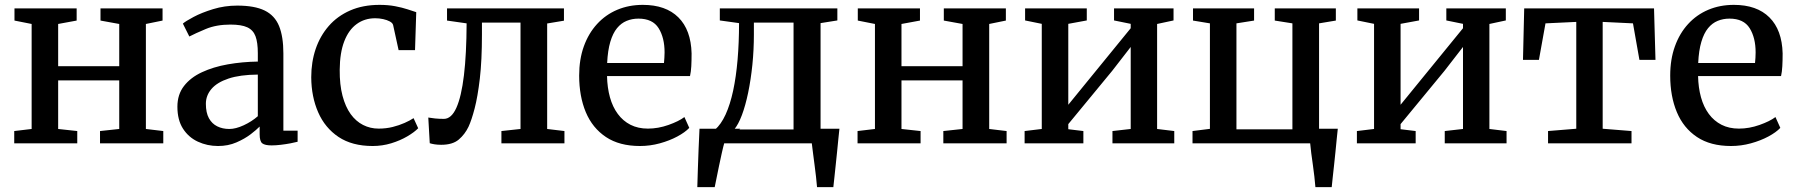

<svg xmlns="http://www.w3.org/2000/svg" viewBox="-20 -589 7377 789"><path d="M38.5 0V-50.5L110 -59V-490.5L39.5 -504.5V-554.5H295V-504.5L219 -490.5V-317H470V-490.5L393 -504.5V-554.5H648V-504.5L579.5 -490.5V-59L651 -50.5V0H391V-50.5L470 -59V-258.5H219V-59L297.5 -50.5V0Z M876 11Q831.5 11 793.2 -6.8Q755 -24.5 732 -60.2Q709 -96 709 -150.5Q709 -200.5 736 -235.5Q763 -270.5 809.8 -292.2Q856.5 -314 915.8 -324.5Q975 -335 1039.5 -336V-370.5Q1039.5 -414.5 1030 -440Q1020.5 -465.5 996.2 -476.8Q972 -488 927 -488Q869 -488 825.5 -469.8Q782 -451.5 758 -439L731.5 -492Q742 -501.5 775.2 -519.2Q808.5 -537 855.8 -551.5Q903 -566 955 -566Q1026 -566 1067.5 -545.8Q1109 -525.5 1126.8 -482Q1144.5 -438.5 1144.5 -369.5V-52H1203V-6.5Q1192 -3.5 1173.5 0Q1155 3.5 1134.2 6Q1113.5 8.5 1096 8.5Q1069 8.5 1058 0.2Q1047 -8 1047 -37.5V-69Q1034.5 -56 1010 -37.2Q985.5 -18.5 951.5 -3.8Q917.5 11 876 11ZM922.5 -59Q948.5 -59 981.5 -74.2Q1014.5 -89.5 1039.5 -111.5V-282.5Q966.5 -282 919.2 -266.2Q872 -250.5 849 -223.5Q826 -196.5 826 -162.5Q826 -126 838.5 -103.2Q851 -80.5 872.8 -69.8Q894.5 -59 922.5 -59Z M1511.5 11Q1427 11 1371.2 -26.2Q1315.5 -63.5 1287.5 -127.5Q1259.5 -191.5 1259 -271.5Q1259 -334 1277.2 -387.8Q1295.5 -441.5 1331 -482.2Q1366.5 -523 1419 -546Q1471.5 -569 1540 -569Q1575 -569 1603.8 -563.5Q1632.5 -558 1654.5 -550.8Q1676.5 -543.5 1690.5 -539L1685.5 -383H1618L1595.5 -486Q1593.5 -494.5 1582 -500.8Q1570.5 -507 1554.5 -510.5Q1538.5 -514 1522 -514Q1478.5 -514 1445.8 -490.2Q1413 -466.5 1394.8 -419.5Q1376.5 -372.5 1376 -302Q1375.5 -241 1387.5 -195.5Q1399.5 -150 1421 -120.2Q1442.5 -90.5 1472 -75.5Q1501.5 -60.5 1536 -60.5Q1566.5 -60.5 1593.5 -67.2Q1620.5 -74 1642.5 -83.8Q1664.5 -93.5 1679.5 -103.5L1698.5 -62Q1682.5 -45.5 1653.5 -28.5Q1624.5 -11.5 1587.8 -0.2Q1551 11 1511.5 11Z M1793 6Q1777.5 6 1765.5 4Q1753.5 2 1746 -0.5L1740 -106Q1750.5 -104 1767.8 -102.2Q1785 -100.5 1804 -100.5Q1835 -100.5 1855.5 -146.2Q1876 -192 1886.5 -279.5Q1897 -367 1897.5 -493L1817 -504.5V-554.5H2297.5V-504L2228.5 -492.5V-59L2299.5 -50.5V0H2040.5V-50.5L2119 -59V-496H1960.5V-447.5Q1960.5 -340.5 1951.8 -266Q1943 -191.5 1930.5 -143.5Q1918 -95.5 1905.5 -68.5Q1890.5 -37 1865.2 -15.5Q1840 6 1793 6Z M2610 11Q2525.5 11 2470 -26Q2414.5 -63 2387.2 -128.2Q2360 -193.5 2360 -278.5Q2360 -345 2379.2 -398.5Q2398.5 -452 2433.5 -490.2Q2468.5 -528.5 2516.5 -548.8Q2564.5 -569 2621.5 -569Q2716 -569 2767.8 -517.5Q2819.5 -466 2822 -369.5Q2822 -339.5 2820.8 -316.8Q2819.5 -294 2815.5 -276.5H2474.5Q2475.5 -229 2486.5 -189.2Q2497.5 -149.5 2518.8 -120.8Q2540 -92 2571 -76.2Q2602 -60.5 2642.5 -60.5Q2684.5 -60.5 2727 -75.5Q2769.5 -90.5 2792.5 -108L2812.5 -63.5Q2795 -45 2763.2 -28Q2731.5 -11 2691.5 0Q2651.5 11 2610 11ZM2475 -330H2708.5Q2709.5 -339 2710.2 -351.5Q2711 -364 2711 -373.5Q2711 -434 2686.5 -473.2Q2662 -512.5 2603.5 -512.5Q2577.5 -512.5 2555 -503.2Q2532.5 -494 2515.5 -473.2Q2498.5 -452.5 2488 -417.2Q2477.5 -382 2475 -330Z M2898 0V-56H2918Q2943 -77.5 2961.8 -118.5Q2980.5 -159.5 2992.8 -216.5Q3005 -273.5 3011 -343.8Q3017 -414 3017 -494L2938 -505V-554.5H3421V-505L3352 -494V0ZM2997 -57H3241V-496H3078V-447Q3078 -384 3071.8 -322.8Q3065.5 -261.5 3054.5 -208.5Q3043.5 -155.5 3028.8 -116.2Q3014 -77 2997 -57ZM2845.5 180Q2846.5 145.5 2847.8 105.5Q2849 65.5 2850.8 23Q2852.5 -19.5 2854.5 -60H3022L2957.5 -5.5Q2952.5 11.5 2946.5 38.2Q2940.5 65 2934.5 94Q2928.5 123 2923.8 146.5Q2919 170 2917 180ZM3337.5 180Q3336 160 3333.2 136.2Q3330.5 112.5 3327.2 87.8Q3324 63 3321 40.2Q3318 17.5 3316 0L3271.5 -60H3429.5Q3427.5 -41 3425 -16.8Q3422.5 7.5 3420 34Q3417.5 60.5 3414.5 86.8Q3411.5 113 3409.2 137Q3407 161 3404.5 180Z M3504 0V-50.5L3575.5 -59V-490.5L3505 -504.5V-554.5H3760.5V-504.5L3684.5 -490.5V-317H3935.5V-490.5L3858.5 -504.5V-554.5H4113.5V-504.5L4045 -490.5V-59L4116.5 -50.5V0H3856.5V-50.5L3935.5 -59V-258.5H3684.5V-59L3763 -50.5V0Z M4190.5 0V-50.5L4261 -59V-491L4192.5 -505V-554.5H4446V-505L4370 -491V-158.5L4440.5 -245L4626.5 -473V-491L4558 -505V-554.5H4802.5V-505L4735 -490.5V-59L4805.5 -50.5V0H4551.5V-50.5L4626.5 -59V-396L4550.5 -298L4370 -79V-58L4432 -50.5V0Z M5385.5 180Q5384 160 5381.2 136.2Q5378.5 112.5 5375 88Q5371.5 63.5 5368.5 40.8Q5365.5 18 5364 0H4880.5V-50.5L4952 -59.5V-493L4882.5 -504.5V-554.5H5133.5V-504.5L5061 -493V-57.5H5291V-493L5218.5 -504.5V-554.5H5469.5V-504.5L5400.5 -493V-60H5477.5Q5475.5 -41 5473 -16.8Q5470.5 7.5 5468 34Q5465.5 60.5 5462.5 86.8Q5459.5 113 5457 137Q5454.5 161 5452.5 180Z M5556 0V-50.5L5626.5 -59V-491L5558 -505V-554.5H5811.5V-505L5735.5 -491V-158.5L5806 -245L5992 -473V-491L5923.5 -505V-554.5H6168V-505L6100.5 -490.5V-59L6171 -50.5V0H5917V-50.5L5992 -59V-396L5916 -298L5735.5 -79V-58L5797.5 -50.5V0Z M6341.5 0V-50.5L6457.5 -60V-499L6331 -493L6304 -343H6238.5L6243.5 -554.5H6777L6783 -343H6717L6690.5 -493L6566 -499V-60L6684.5 -50.5V0Z M7093.5 11Q7009 11 6953.5 -26Q6898 -63 6870.8 -128.2Q6843.5 -193.5 6843.5 -278.5Q6843.5 -345 6862.8 -398.5Q6882 -452 6917 -490.2Q6952 -528.5 7000 -548.8Q7048 -569 7105 -569Q7199.5 -569 7251.2 -517.5Q7303 -466 7305.5 -369.5Q7305.5 -339.5 7304.2 -316.8Q7303 -294 7299 -276.5H6958Q6959 -229 6970 -189.2Q6981 -149.5 7002.2 -120.8Q7023.5 -92 7054.5 -76.2Q7085.5 -60.5 7126 -60.5Q7168 -60.5 7210.5 -75.5Q7253 -90.5 7276 -108L7296 -63.5Q7278.5 -45 7246.8 -28Q7215 -11 7175 0Q7135 11 7093.5 11ZM6958.5 -330H7192Q7193 -339 7193.8 -351.5Q7194.5 -364 7194.5 -373.5Q7194.5 -434 7170 -473.2Q7145.5 -512.5 7087 -512.5Q7061 -512.5 7038.5 -503.2Q7016 -494 6999 -473.2Q6982 -452.5 6971.5 -417.2Q6961 -382 6958.5 -330Z"/></svg>

Font: Merriweather 20pt Medium
Style: Regular
Weight: 500
Version: Version 2.100